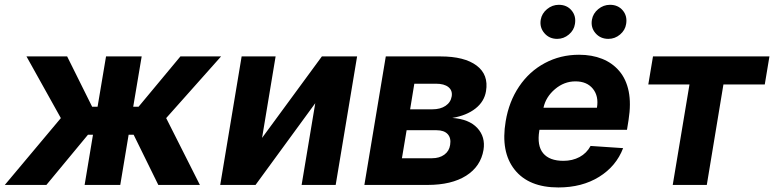

<svg xmlns="http://www.w3.org/2000/svg" viewBox="-41 -785 3286 815"><path d="M-20.6 0 217.3 -283.7 71.4 -545.5H244L350.1 -332H373.2L409.1 -545.5H560.4L524.5 -332H547.2L724.8 -545.5H897.4L664.4 -283.7L807.5 0H631L526.3 -213.1H505L469.5 0H318.2L353.7 -213.1H332.4L155.9 0Z M1071.4 -199.6 1325.3 -545.5H1474.8L1383.9 0H1239.3L1297.2 -346.9L1043.7 0H893.8L984.7 -545.5H1128.9Z M1505.7 0 1596.6 -545.5H1828.8Q1930.4 -545.5 1982.1 -506.7Q2033.7 -468 2022 -398.1Q2014.9 -354 1977.3 -324.4Q1939.6 -294.7 1878.9 -284.4Q1949.9 -279.5 1985.1 -241.7Q2020.2 -203.8 2011.4 -148.8Q1999.6 -78.5 1937.7 -39.2Q1875.7 0 1773.8 0ZM1665.1 -113.3H1792.6Q1824.2 -113.3 1845 -128.4Q1865.8 -143.5 1869.7 -169.7Q1874.6 -198.9 1859.4 -215.6Q1844.1 -232.2 1812.5 -232.2H1685ZM1699.9 -321H1794.7Q1828.5 -321 1850.3 -335.8Q1872.2 -350.5 1876.4 -376.1Q1880.3 -400.9 1862.4 -415.3Q1844.5 -429.7 1809.3 -429.7H1717.7Z M2329.2 10.7Q2203.5 10.7 2143.5 -64.8Q2083.5 -140.3 2105.5 -270.2Q2119.3 -353.7 2162.5 -417.8Q2205.6 -481.9 2271.7 -517.2Q2337.7 -552.6 2416.9 -552.6Q2471.6 -552.6 2514.9 -535.3Q2558.2 -518.1 2587.7 -483.5Q2617.2 -448.9 2627.7 -397Q2638.1 -345.2 2627.1 -275.6L2620.4 -234H2248.9L2248.2 -230.1Q2237.9 -166.5 2264.7 -134.4Q2291.5 -102.3 2350.5 -102.3Q2388.8 -102.3 2419 -118.4Q2449.2 -134.6 2465.9 -165.5L2604 -156.2Q2574.6 -79.2 2502.1 -34.3Q2429.7 10.7 2329.2 10.7ZM2266 -327.8H2492.9Q2501.1 -376.8 2475.7 -408.2Q2450.3 -439.6 2401.6 -439.6Q2353.7 -439.6 2314.8 -406.6Q2275.9 -373.6 2266 -327.8ZM2541.5 -620Q2507.5 -620 2486.7 -644.2Q2465.9 -668.3 2471.6 -701.3Q2476.2 -728 2498.4 -746.3Q2520.6 -764.6 2548.3 -764.6Q2582.4 -764.6 2602.5 -740.8Q2622.5 -717 2616.8 -683.2Q2612.9 -657 2591.1 -638.5Q2569.2 -620 2541.5 -620ZM2324.2 -620Q2290.5 -620 2269.7 -644.4Q2248.9 -668.7 2254.3 -701.3Q2258.9 -728 2281.1 -746.3Q2303.3 -764.6 2331 -764.6Q2365.1 -764.6 2385.1 -740.8Q2405.2 -717 2399.5 -683.2Q2395.6 -657 2373.8 -638.5Q2351.9 -620 2324.2 -620Z M2710.9 -426.5 2730.8 -545.5H3225.1L3205.3 -426.5H3029.8L2959.2 0H2814.6L2885.7 -426.5Z"/></svg>

Font: Karasuma Gothic
Style: Bold Italic
Weight: 700
Italic angle: 9.39998°
Designer: Rasmus Andersson / Ryoko Nishizuka
Foundry: Genbu
Version: Version 1.00